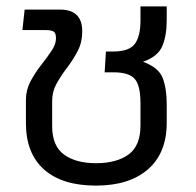

<svg xmlns="http://www.w3.org/2000/svg" viewBox="-20 -570 611 600"><path d="M280 10Q174 10 117.5 -40.5Q61 -91 61 -185V-258Q61 -288 75 -315Q89 -342 108 -366Q127 -390 141 -411Q155 -432 155 -450Q155 -467 147.5 -471.5Q140 -476 122 -476H50L57 -540H168Q237 -540 237 -472Q237 -438 223 -411Q209 -384 190 -359Q171 -334 157 -309Q143 -284 143 -255V-176Q143 -114 180 -87Q217 -60 280 -60Q344 -60 381.5 -87Q419 -114 419 -178V-247Q419 -303 401 -323.5Q383 -344 335 -344H307L311 -409H333Q384 -409 401.5 -433Q419 -457 419 -506V-550H501V-507Q501 -458 487 -425.5Q473 -393 427 -377Q476 -359 488.5 -326Q501 -293 501 -245V-186Q501 -92 442.5 -41Q384 10 280 10Z"/></svg>

Font: Kanit Light
Style: Regular
Weight: 300
Designer: Katatrad Team
Foundry: CadsonDemak
Version: Version 2.000; ttfautohint (v1.8.3)